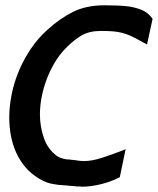

<svg xmlns="http://www.w3.org/2000/svg" viewBox="-20 -690 597 726"><path d="M361 -573Q318 -573 288.5 -556Q259 -539 229 -508Q205 -484 187 -453.5Q169 -423 156.5 -390Q144 -357 137.5 -323Q131 -289 131 -258Q131 -212 145.5 -169.5Q160 -127 193 -102Q201 -96 208 -93.5Q215 -91 223 -89Q233 -87 239 -87H244Q245 -86 247 -86Q253 -86 256 -85Q263 -85 273 -83Q279 -82 285 -81.5Q291 -81 298 -81Q327 -81 363 -92.5Q399 -104 430 -116L455 -126L433 -20L427 -17Q397 -2 359.5 7Q322 16 289 16Q286 16 284 15H268Q266 15 266 14Q257 14 252 13H246Q243 12 238 12Q234 12 232 11H225Q220 11 217 10Q210 10 200.5 9Q191 8 182 6Q168 4 155 -1Q142 -6 127 -15Q97 -33 75.5 -58.5Q54 -84 40.5 -114.5Q27 -145 21 -178.5Q15 -212 15 -245Q15 -287 24 -332.5Q33 -378 51.5 -422Q70 -466 97 -506Q124 -546 160 -578Q206 -620 256 -645Q306 -670 375 -670Q401 -670 426 -669Q451 -668 471 -665Q499 -660 519 -651Q539 -642 553 -624L557 -619L536 -522L517 -532Q494 -545 477 -553Q460 -561 443 -565.5Q426 -570 407 -571.5Q388 -573 361 -573Z"/></svg>

Font: Codetta
Style: Bold Italic
Weight: 700
Italic angle: -11°
Designer: Ulrich Proeller
Foundry: PROSA GmbH
Version: Version 2.00;September 29, 2018;FontCreator 11.5.0.2427 64-b